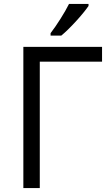

<svg xmlns="http://www.w3.org/2000/svg" viewBox="-20 -951 560 971"><path d="M235.8 -771V-783.2C267.1 -823.7 308.1 -888.7 329.1 -931.2H427.7V-920.9C398.9 -878.4 331.5 -804.7 290 -771ZM98.1 0V-713.9H496.1V-639.2H181.2V0Z"/></svg>

Font: OpenSansEmoji
Style: Regular
Weight: 400
Foundry: MorbZ
Version: Version 1.000;PS 001.000;hotconv 1.0.70;makeotf.lib2.5.58329